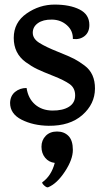

<svg xmlns="http://www.w3.org/2000/svg" viewBox="-20 -534 459 838"><path d="M92 -263Q40 -301 40 -368.5Q40 -436 96 -475Q152 -514 218.5 -514Q285 -514 327.5 -492.5Q370 -471 370 -425Q370 -393 349 -376.5Q328 -360 298 -364Q299 -400 272 -424Q245 -448 206.5 -448.5Q168 -449 145.5 -433Q123 -417 123 -391Q123 -365 151.5 -347Q180 -329 231.5 -308.5Q283 -288 304 -277Q325 -266 349 -248Q395 -214 394.5 -147Q394 -80 339.5 -32Q285 16 192 15Q125 14 74.5 -11.5Q24 -37 24 -85Q25 -116 46 -133Q67 -150 96 -150Q103 -104 133 -78Q163 -52 208.5 -51.5Q254 -51 281 -68Q308 -85 308 -117.5Q308 -150 284 -167Q260 -184 213 -202.5Q166 -221 142 -232.5Q118 -244 92 -263ZM191 283Q185 286 174.5 277Q164 268 164 262Q204 234 219 177Q193 174 177 154.5Q161 135 161 106.5Q161 78 179.5 59Q198 40 229 40Q260 40 279 59.5Q298 79 298 120.5Q298 162 263.5 214.5Q229 267 191 283Z"/></svg>

Font: Karma SemiBold
Style: Regular
Weight: 600
Designer: Joana Correia
Foundry: Indian Type Foundry
Version: Version 1.202;PS 1.0;hotconv 1.0.78;makeotf.lib2.5.61930; tt